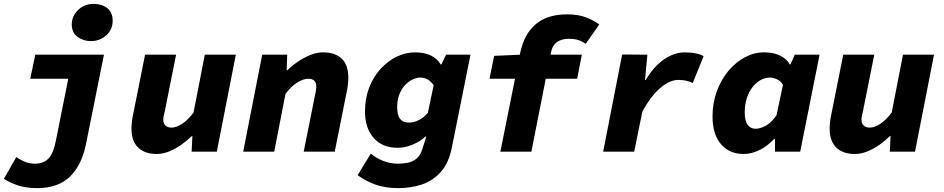

<svg xmlns="http://www.w3.org/2000/svg" viewBox="-46 -782 4866 990"><path d="M145 188Q86 188 43.5 173Q1 158 -26 140L38 28Q60 43 83 52.5Q106 62 134 62Q178 62 203.5 36Q229 10 242 -56L306 -376H110L136 -500H490L398 -42Q376 69 315 128.5Q254 188 145 188ZM422 -570Q385 -570 354.5 -591.5Q324 -613 324 -657Q324 -685 339 -709Q354 -733 379.5 -747.5Q405 -762 436 -762Q479 -762 507 -740Q535 -718 535 -675Q535 -630 502 -600Q469 -570 422 -570Z M762 12Q701 12 666.5 -21Q632 -54 632 -118Q632 -135 634 -153.5Q636 -172 640 -190L702 -500H862L804 -210Q801 -197 798.5 -186Q796 -175 796 -166Q796 -145 807.5 -134.5Q819 -124 838 -124Q863 -124 893 -143.5Q923 -163 952 -202L1010 -500H1170L1072 0H942L946 -80H942Q919 -57 889.5 -36Q860 -15 827 -1.5Q794 12 762 12Z M1208 0 1306 -500H1435L1432 -420H1436Q1459 -443 1490 -464Q1521 -485 1554.5 -498.5Q1588 -512 1620 -512Q1682 -512 1716 -479.5Q1750 -447 1750 -382Q1750 -366 1748 -347Q1746 -328 1742 -310L1680 0H1520L1578 -290Q1581 -304 1583 -315Q1585 -326 1585 -335Q1585 -356 1574.5 -366Q1564 -376 1544 -376Q1519 -376 1487 -356.5Q1455 -337 1426 -298L1368 0Z M2009 188Q1939 188 1887.5 169Q1836 150 1798 121L1866 10Q1894 34 1931 48Q1968 62 2005 62Q2030 62 2055 57.5Q2080 53 2100.5 37Q2121 21 2132 -14L2152 -78H2148Q2121 -53 2082 -36.5Q2043 -20 2004 -20Q1925 -20 1880.5 -71Q1836 -122 1836 -206Q1836 -274 1857.5 -330Q1879 -386 1916 -426.5Q1953 -467 1999 -489.5Q2045 -512 2094 -512Q2142 -512 2176 -495.5Q2210 -479 2226 -450H2230L2254 -500H2380L2284 -22Q2268 59 2226.5 105Q2185 151 2128.5 169.5Q2072 188 2009 188ZM2062 -150Q2088 -150 2113 -162.5Q2138 -175 2160 -200L2190 -342Q2177 -362 2159.5 -372Q2142 -382 2121 -382Q2102 -382 2081 -372Q2060 -362 2042 -342.5Q2024 -323 2013 -295Q2002 -267 2002 -230Q2002 -188 2017 -169Q2032 -150 2062 -150Z M2534 0 2636 -508Q2656 -606 2716 -657Q2776 -708 2878 -708Q2938 -708 2979 -691Q3020 -674 3044 -656L2974 -556Q2954 -570 2934.5 -576Q2915 -582 2886 -582Q2851 -582 2826.5 -565.5Q2802 -549 2794 -508L2694 0ZM2478 -376 2502 -494 2636 -500H2954L2930 -376Z M3064 0 3162 -501 3292 -500 3280 -370H3284Q3310 -415 3343 -447Q3376 -479 3412 -495.5Q3448 -512 3484 -512Q3517 -512 3543 -506.5Q3569 -501 3582 -492L3526 -354Q3510 -362 3491.5 -366Q3473 -370 3452 -370Q3406 -370 3356.5 -326.5Q3307 -283 3266 -206L3224 0Z M3789 12Q3715 12 3671.5 -38.5Q3628 -89 3628 -182Q3628 -251 3650 -311Q3672 -371 3709.5 -416Q3747 -461 3794.5 -486.5Q3842 -512 3894 -512Q3942 -512 3976 -495.5Q4010 -479 4026 -450H4030L4052 -500H4180L4080 0H3950V-66H3946Q3912 -29 3870.5 -8.5Q3829 12 3789 12ZM3850 -118Q3874 -118 3903.5 -134.5Q3933 -151 3958 -188L3991 -344Q3981 -364 3960.5 -373Q3940 -382 3924 -382Q3899 -382 3875.5 -369Q3852 -356 3833.5 -332Q3815 -308 3804.5 -275Q3794 -242 3794 -202Q3794 -158 3809.5 -138Q3825 -118 3850 -118Z M4362 12Q4301 12 4266.5 -21Q4232 -54 4232 -118Q4232 -135 4234 -153.5Q4236 -172 4240 -190L4302 -500H4462L4404 -210Q4401 -197 4398.5 -186Q4396 -175 4396 -166Q4396 -145 4407.5 -134.5Q4419 -124 4438 -124Q4463 -124 4493 -143.5Q4523 -163 4552 -202L4610 -500H4770L4672 0H4542L4546 -80H4542Q4519 -57 4489.5 -36Q4460 -15 4427 -1.5Q4394 12 4362 12Z"/></svg>

Font: Source Code Pro ExtraLight Black
Style: Italic
Weight: 900
Italic angle: -11°
Monospace: yes
Version: Version 1.016;hotconv 1.0.116;makeotfexe 2.5.65601